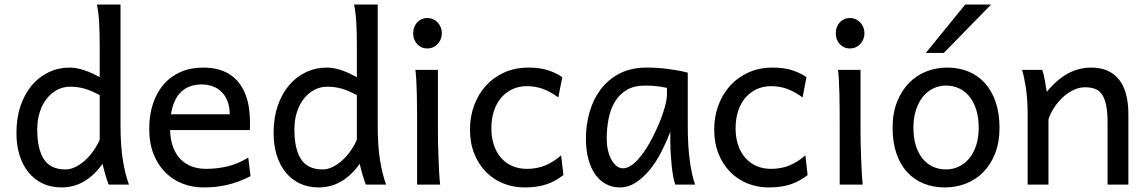

<svg xmlns="http://www.w3.org/2000/svg" viewBox="-20 -801 4981 833"><path d="M412.6 -388.2Q394.5 -397.9 378.9 -404.8Q363.3 -411.6 348.1 -416Q333 -420.4 317.4 -422.6Q301.8 -424.8 283.2 -424.8Q255.4 -424.8 230 -412.1Q204.6 -399.4 184.8 -375.5Q165 -351.6 153.3 -317.1Q141.6 -282.7 141.6 -239.3Q141.6 -153.8 170.7 -109.9Q199.7 -65.9 263.7 -65.9Q286.1 -65.9 308.3 -77.1Q330.6 -88.4 350.3 -106.4Q370.1 -124.5 386.2 -147.7Q402.3 -170.9 412.6 -195.3ZM502.9 -258.8Q502.9 -166.5 513.4 -103.8Q523.9 -41 539.6 0H451.7Q446.3 -12.7 438.7 -37.8Q431.2 -63 424.8 -90.3Q389.6 -40.5 345.2 -14.2Q300.8 12.2 246.6 12.2Q201.7 12.2 165.8 -4.6Q129.9 -21.5 104.2 -52.5Q78.6 -83.5 64.9 -127.2Q51.3 -170.9 51.3 -224.6Q51.3 -289.6 69.1 -341.8Q86.9 -394 118.2 -430.9Q149.4 -467.8 191.7 -487.8Q233.9 -507.8 283.2 -507.8Q298.8 -507.8 315.7 -504.4Q332.5 -501 349.4 -495.1Q366.2 -489.3 382.3 -481.7Q398.4 -474.1 412.6 -466.3V-603Q412.6 -662.1 409.9 -706.3Q407.2 -750.5 400.4 -781.2H502.9Z M717.8 -236.8Q719.2 -193.8 731.2 -162.1Q743.2 -130.4 763.9 -109.6Q784.7 -88.9 812.7 -78.6Q840.8 -68.4 874 -68.4Q921.4 -68.4 966.8 -79.1Q1012.2 -89.8 1057.1 -117.2L1066.9 -36.6Q1041 -23.4 1016.1 -14.2Q991.2 -4.9 966.3 1Q941.4 6.8 915.8 9.5Q890.1 12.2 861.8 12.2Q814.9 12.2 772.5 -4.2Q730 -20.5 697.8 -52.5Q665.5 -84.5 646.5 -131.8Q627.4 -179.2 627.4 -241.7Q627.4 -302.2 643.8 -351.3Q660.2 -400.4 690.4 -435.3Q720.7 -470.2 764.2 -489Q807.6 -507.8 861.8 -507.8Q901.9 -507.8 932.6 -498.3Q963.4 -488.8 985.8 -471.9Q1008.3 -455.1 1023.4 -432.6Q1038.6 -410.2 1047.6 -384.3Q1056.6 -358.4 1060.5 -330.3Q1064.5 -302.2 1064.5 -274.9V-255.9Q1064.5 -243.7 1064 -236.8ZM854.5 -434.6Q800.8 -434.6 766.6 -403.1Q732.4 -371.6 721.7 -305.2H976.6Q976.6 -336.4 967.5 -360.6Q958.5 -384.8 942.1 -401.4Q925.8 -418 903.3 -426.3Q880.9 -434.6 854.5 -434.6Z M1528.3 -388.2Q1510.3 -397.9 1494.6 -404.8Q1479 -411.6 1463.9 -416Q1448.7 -420.4 1433.1 -422.6Q1417.5 -424.8 1398.9 -424.8Q1371.1 -424.8 1345.7 -412.1Q1320.3 -399.4 1300.5 -375.5Q1280.8 -351.6 1269 -317.1Q1257.3 -282.7 1257.3 -239.3Q1257.3 -153.8 1286.4 -109.9Q1315.4 -65.9 1379.4 -65.9Q1401.9 -65.9 1424.1 -77.1Q1446.3 -88.4 1466.1 -106.4Q1485.8 -124.5 1502 -147.7Q1518.1 -170.9 1528.3 -195.3ZM1618.7 -258.8Q1618.7 -166.5 1629.2 -103.8Q1639.6 -41 1655.3 0H1567.4Q1562 -12.7 1554.4 -37.8Q1546.9 -63 1540.5 -90.3Q1505.4 -40.5 1460.9 -14.2Q1416.5 12.2 1362.3 12.2Q1317.4 12.2 1281.5 -4.6Q1245.6 -21.5 1220 -52.5Q1194.3 -83.5 1180.7 -127.2Q1167 -170.9 1167 -224.6Q1167 -289.6 1184.8 -341.8Q1202.6 -394 1233.9 -430.9Q1265.1 -467.8 1307.4 -487.8Q1349.6 -507.8 1398.9 -507.8Q1414.6 -507.8 1431.4 -504.4Q1448.2 -501 1465.1 -495.1Q1481.9 -489.3 1498 -481.7Q1514.2 -474.1 1528.3 -466.3V-603Q1528.3 -662.1 1525.6 -706.3Q1522.9 -750.5 1516.1 -781.2H1618.7Z M1772.5 -656.7Q1772.5 -670.4 1776.9 -682.4Q1781.2 -694.3 1789.3 -703.4Q1797.4 -712.4 1808.6 -717.5Q1819.8 -722.7 1833.5 -722.7Q1847.2 -722.7 1858.9 -717.5Q1870.6 -712.4 1878.9 -703.4Q1887.2 -694.3 1892.1 -682.4Q1897 -670.4 1897 -656.7Q1897 -643.1 1892.1 -631.1Q1887.2 -619.1 1878.9 -610.1Q1870.6 -601.1 1858.9 -595.9Q1847.2 -590.8 1833.5 -590.8Q1819.8 -590.8 1808.6 -595.9Q1797.4 -601.1 1789.3 -610.1Q1781.2 -619.1 1776.9 -631.1Q1772.5 -643.1 1772.5 -656.7ZM1879.9 -231.9Q1879.9 -208.5 1880.6 -176.5Q1881.3 -144.5 1882.6 -111.8Q1883.8 -79.1 1885.5 -49.3Q1887.2 -19.5 1889.6 0H1789.6V-258.8Q1789.6 -294.4 1789.3 -329.1Q1789.1 -363.8 1788.3 -394.8Q1787.6 -425.8 1786.1 -452.4Q1784.7 -479 1782.2 -498H1879.9Z M2424.3 -41.5Q2405.8 -27.3 2387.5 -17.3Q2369.1 -7.3 2349.1 -0.7Q2329.1 5.9 2306.2 9Q2283.2 12.2 2255.9 12.2Q2206.5 12.2 2163.6 -5.1Q2120.6 -22.5 2088.4 -55.2Q2056.2 -87.9 2037.6 -134.3Q2019 -180.7 2019 -239.3Q2019 -294.4 2036.9 -343.3Q2054.7 -392.1 2087.6 -428.7Q2120.6 -465.3 2167.7 -486.6Q2214.8 -507.8 2272.9 -507.8Q2321.8 -507.8 2357.2 -496.3Q2392.6 -484.9 2419.4 -466.3L2402.3 -378.4Q2369.1 -402.8 2336.4 -415Q2303.7 -427.2 2265.6 -427.2Q2232.9 -427.2 2204.8 -414.8Q2176.8 -402.3 2156 -378.9Q2135.3 -355.5 2123.5 -321.3Q2111.8 -287.1 2111.8 -244.1Q2111.8 -204.6 2122.6 -172.4Q2133.3 -140.1 2153.3 -116.9Q2173.3 -93.8 2201.7 -81.1Q2230 -68.4 2265.6 -68.4Q2310.1 -68.4 2346.2 -83.5Q2382.3 -98.6 2414.6 -127Z M2873.5 -419.9Q2861.3 -422.4 2838.1 -426Q2814.9 -429.7 2778.3 -429.7Q2730.5 -429.7 2698.5 -410.4Q2666.5 -391.1 2647.5 -359.1Q2628.4 -327.1 2620.4 -285.6Q2612.3 -244.1 2612.3 -200.2Q2612.3 -171.9 2617.9 -148.2Q2623.5 -124.5 2633.3 -107.2Q2643.1 -89.8 2655.8 -80.3Q2668.5 -70.8 2683.1 -70.8Q2699.2 -70.8 2716.1 -81.5Q2732.9 -92.3 2749.3 -110.6Q2765.6 -128.9 2781.2 -152.8Q2796.9 -176.8 2810.5 -203.4Q2824.2 -230 2835.9 -257.3Q2847.7 -284.7 2856 -309.3Q2864.3 -334 2868.9 -354.5Q2873.5 -375 2873.5 -388.2ZM2910.2 0Q2904.8 -11.7 2900.6 -35.2Q2896.5 -58.6 2893.8 -85.7Q2891.1 -112.8 2889.6 -138.7Q2888.2 -164.6 2888.2 -180.7V-229.5Q2872.6 -188 2850.8 -145Q2829.1 -102.1 2801.3 -67.1Q2773.4 -32.2 2740 -10Q2706.5 12.2 2668.5 12.2Q2637.7 12.2 2610.8 -1.5Q2584 -15.1 2564.2 -42Q2544.4 -68.8 2533.2 -108.6Q2522 -148.4 2522 -200.2Q2522 -258.3 2537.6 -313.7Q2553.2 -369.1 2585.4 -412.4Q2617.7 -455.6 2667.5 -481.7Q2717.3 -507.8 2785.6 -507.8Q2833 -507.8 2879.9 -501.7Q2926.8 -495.6 2963.9 -485.8V-258.8Q2963.9 -166.5 2972.7 -103.8Q2981.4 -41 2995.6 0Z M3483.9 -41.5Q3465.3 -27.3 3447 -17.3Q3428.7 -7.3 3408.7 -0.7Q3388.7 5.9 3365.7 9Q3342.8 12.2 3315.4 12.2Q3266.1 12.2 3223.1 -5.1Q3180.2 -22.5 3147.9 -55.2Q3115.7 -87.9 3097.2 -134.3Q3078.6 -180.7 3078.6 -239.3Q3078.6 -294.4 3096.4 -343.3Q3114.3 -392.1 3147.2 -428.7Q3180.2 -465.3 3227.3 -486.6Q3274.4 -507.8 3332.5 -507.8Q3381.3 -507.8 3416.7 -496.3Q3452.1 -484.9 3479 -466.3L3461.9 -378.4Q3428.7 -402.8 3396 -415Q3363.3 -427.2 3325.2 -427.2Q3292.5 -427.2 3264.4 -414.8Q3236.3 -402.3 3215.6 -378.9Q3194.8 -355.5 3183.1 -321.3Q3171.4 -287.1 3171.4 -244.1Q3171.4 -204.6 3182.1 -172.4Q3192.9 -140.1 3212.9 -116.9Q3232.9 -93.8 3261.2 -81.1Q3289.6 -68.4 3325.2 -68.4Q3369.6 -68.4 3405.8 -83.5Q3441.9 -98.6 3474.1 -127Z M3606 -656.7Q3606 -670.4 3610.4 -682.4Q3614.7 -694.3 3622.8 -703.4Q3630.9 -712.4 3642.1 -717.5Q3653.3 -722.7 3667 -722.7Q3680.7 -722.7 3692.4 -717.5Q3704.1 -712.4 3712.4 -703.4Q3720.7 -694.3 3725.6 -682.4Q3730.5 -670.4 3730.5 -656.7Q3730.5 -643.1 3725.6 -631.1Q3720.7 -619.1 3712.4 -610.1Q3704.1 -601.1 3692.4 -595.9Q3680.7 -590.8 3667 -590.8Q3653.3 -590.8 3642.1 -595.9Q3630.9 -601.1 3622.8 -610.1Q3614.7 -619.1 3610.4 -631.1Q3606 -643.1 3606 -656.7ZM3713.4 -231.9Q3713.4 -208.5 3714.1 -176.5Q3714.8 -144.5 3716.1 -111.8Q3717.3 -79.1 3719 -49.3Q3720.7 -19.5 3723.1 0H3623V-258.8Q3623 -294.4 3622.8 -329.1Q3622.6 -363.8 3621.8 -394.8Q3621.1 -425.8 3619.6 -452.4Q3618.2 -479 3615.7 -498H3713.4Z M3942.9 -246.6Q3942.9 -204.1 3953.1 -170.4Q3963.4 -136.7 3982.2 -113.5Q4001 -90.3 4026.9 -78.1Q4052.7 -65.9 4084.5 -65.9Q4113.8 -65.9 4139.6 -78.1Q4165.5 -90.3 4184.8 -113.5Q4204.1 -136.7 4215.1 -170.4Q4226.1 -204.1 4226.1 -246.6Q4226.1 -289.6 4215.8 -323.5Q4205.6 -357.4 4186.8 -381.1Q4168 -404.8 4141.8 -417.2Q4115.7 -429.7 4084.5 -429.7Q4054.7 -429.7 4028.8 -417.2Q4002.9 -404.8 3983.9 -381.1Q3964.8 -357.4 3953.9 -323.5Q3942.9 -289.6 3942.9 -246.6ZM3852.5 -246.6Q3852.5 -309.6 3871.6 -358.2Q3890.6 -406.7 3922.9 -440.2Q3955.1 -473.6 3998 -490.7Q4041 -507.8 4089.4 -507.8Q4139.6 -507.8 4181.4 -490.7Q4223.1 -473.6 4253.2 -440.2Q4283.2 -406.7 4299.8 -358.2Q4316.4 -309.6 4316.4 -246.6Q4316.4 -183.6 4297.4 -135.3Q4278.3 -86.9 4246.1 -54.2Q4213.9 -21.5 4170.9 -4.6Q4127.9 12.2 4079.6 12.2Q4029.3 12.2 3987.5 -4.6Q3945.8 -21.5 3915.8 -54.2Q3885.7 -86.9 3869.1 -135.3Q3852.5 -183.6 3852.5 -246.6ZM4279.8 -781.2 4074.7 -571.3H3996.6L4167.5 -781.2Z M4785.2 0V-268.6Q4785.2 -314.5 4779.1 -344.2Q4772.9 -374 4761 -391.4Q4749 -408.7 4730.7 -415.5Q4712.4 -422.4 4687.5 -422.4Q4661.1 -422.4 4636 -409.9Q4610.8 -397.5 4589.8 -377.7Q4568.8 -357.9 4552.7 -333Q4536.6 -308.1 4528.8 -283.2V0H4438.5V-300.3Q4438.5 -372.6 4430.4 -422.6Q4422.4 -472.7 4414.1 -498H4502Q4504.9 -490.2 4507.8 -477.8Q4510.7 -465.3 4513.2 -451.7Q4515.6 -438 4517.6 -424.8L4521.5 -402.8Q4567.9 -458.5 4615.2 -483.2Q4662.6 -507.8 4714.4 -507.8Q4792.5 -507.8 4834 -456.8Q4875.5 -405.8 4875.5 -305.2V0Z"/></svg>

Font: Andika
Style: Regular
Weight: 400
Designer: Victor Gaultney, Annie Olsen, Julie Remington, Don Collingsworth, Eric Hays
Foundry: SIL International
Version: Version 1.001